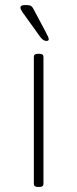

<svg xmlns="http://www.w3.org/2000/svg" viewBox="-20 -738 305 760"><path d="M130 2Q122 2 118 -1Q114 -4 114 -10V-513Q114 -519 118 -522Q122 -525 130 -525H136Q144 -525 148 -522Q152 -519 152 -513V-10Q152 -4 148 -1Q144 2 136 2ZM164 -576Q160 -576 156 -577.5Q152 -579 147.5 -583Q143 -587 137 -595L91 -659Q78 -677 69.5 -689Q61 -701 61 -708Q61 -713 65.5 -715.5Q70 -718 80 -718Q92 -718 98 -716.5Q104 -715 108 -709.5Q112 -704 118 -692L160 -613Q167 -600 170 -593Q173 -586 173 -583Q173 -579 170.5 -577.5Q168 -576 164 -576Z"/></svg>

Font: Asap Thin
Style: Regular
Weight: 250
Designer: Pablo Cosgaya
Foundry: Omnibus-Type
Version: Version 3.001